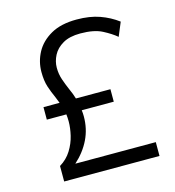

<svg xmlns="http://www.w3.org/2000/svg" viewBox="-106 -802 811 892"><g transform="rotate(-15 299.0 -356.0)"><path d="M93 0V-74.5Q128 -96 148.2 -128.5Q168.5 -161 177 -196.8Q185.5 -232.5 185.5 -264.5Q185.5 -273.5 185 -281.8Q184.5 -290 183.5 -298.5H89.5V-358.5H167Q161.5 -373.5 154.5 -390Q142 -417 132.2 -446.8Q122.5 -476.5 122.5 -518.5Q122.5 -568.5 146.2 -612.5Q170 -656.5 218.8 -684.2Q267.5 -712 343 -712Q406 -712 453.2 -695.2Q500.5 -678.5 539 -649.5L511.5 -583.5Q487.5 -604 448.2 -624.5Q409 -645 343 -645Q291 -645 258.8 -626.2Q226.5 -607.5 211.5 -578.5Q196.5 -549.5 196.5 -519Q196.5 -488.5 206 -461Q215.5 -433.5 226 -409.5Q239 -381 245.5 -358.5H411.5V-298.5H257.5Q259.5 -284 259.5 -268.5Q259.5 -209 235 -158.5Q210.5 -108 164.5 -66.5H551.5V0Z"/></g></svg>

Font: Overpass Light
Style: Regular
Weight: 300
Designer: Delve Withrington, Dave Bailey, Thomas Jockin
Foundry: Delve Fonts LLC
Version: Version 4.000; ttfautohint (v1.8.3)